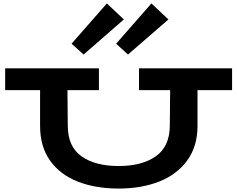

<svg xmlns="http://www.w3.org/2000/svg" viewBox="-20 -1083 1379 1116"><path d="M1329 -559H1128V-351Q1128 -232 1068 -150Q1008 -68 904.5 -27.5Q801 13 670 13Q535 13 432 -27.5Q329 -68 271 -149.5Q213 -231 213 -351V-559H10V-686H555V-559H372L374 -349Q375 -230 454.5 -174Q534 -118 670 -118Q805 -118 885.5 -174.5Q966 -231 967 -352L969 -559H788V-686H1329ZM396 -829 601 -1063 700 -970 466 -766ZM655 -829 860 -1063 959 -970 724 -766Z"/></svg>

Font: BioRhyme Expanded ExtraBold
Style: Regular
Weight: 800
Width: 7
Designer: Aoife Mooney
Foundry: Aoife Mooney Type
Version: Version 1.000